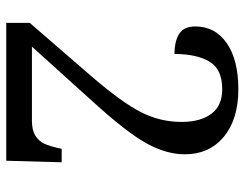

<svg xmlns="http://www.w3.org/2000/svg" viewBox="-102 -662 764 599"><g transform="rotate(90 279.5 -362.0)"><path d="M50.8 -73.2 217.8 -266.1Q300.3 -362.3 330.1 -421.6Q359.9 -481 359.9 -546.9Q359.9 -606 334.5 -639.9Q309.1 -673.8 257.8 -673.8Q195.3 -673.8 171.6 -633.8Q147.9 -593.8 147.9 -524.9Q107.9 -524.9 85 -539.6Q62 -554.2 62 -589.8Q62 -651.9 114.3 -688Q166.5 -724.1 257.8 -724.1Q351.6 -724.1 406.2 -678.7Q460.9 -633.3 460.9 -557.1Q460.9 -500 427 -438Q393.1 -376 293.9 -267.1L125 -80.1H356Q384.8 -80.1 401.9 -90.3Q418.9 -100.6 427.5 -117.9Q436 -135.3 443.8 -172.9H485.8L481 0H50.8Z"/></g></svg>

Font: Noto Serif Devanagari
Style: Regular
Weight: 400
Designer: Monotype Design Team
Foundry: Monotype Imaging Inc.
Version: Version 1.01